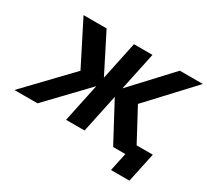

<svg xmlns="http://www.w3.org/2000/svg" viewBox="-211 -966 1475 1371"><g transform="rotate(30 527.0 -280.0)"><path d="M838.2 150 890.2 -94H1042.2L990.2 150ZM-44.6 0 295.2 -355 115.4 -710H305.6L485.4 -355L145.6 0ZM381.2 0 531.2 -710H683.8L533.8 0ZM769.4 0 579.6 -355 909.4 -710H1099.2L768.8 -355L959.2 0Z"/></g></svg>

Font: Geist
Style: Italic
Weight: 400
Italic angle: -12°
Designer: Basement.studio, Andrés Briganti, Mateo Zaragoza
Foundry: Basement.studio, Vercel, Andrés Briganti, Guido Ferreyra, Mateo Zaragoza
Version: Version 1.500